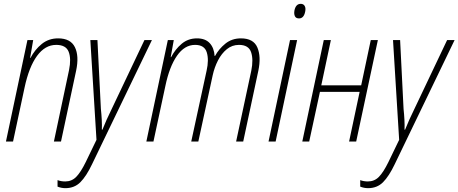

<svg xmlns="http://www.w3.org/2000/svg" viewBox="-20 -738 2390 1001"><path d="M11 0 123 -529H153L137 -436H139Q162 -480 198 -509Q234 -538 283 -538Q348 -538 370.5 -492Q393 -446 377 -370L298 0H261L340 -373Q352 -432 338 -468Q324 -504 273 -504Q215 -504 173 -446.5Q131 -389 108 -281L48 0Z M321 243Q300 243 280 235V201Q298 208 320 208Q354 208 377.5 184Q401 160 427 107L483 -9L451 -529H488L506 -170Q509 -143 510.5 -114Q512 -85 511 -62H514Q523 -85 536 -114Q549 -143 561 -167L733 -529H772L460 118Q430 181 399 212Q368 243 321 243Z M743 0 855 -529H886L870 -440H872Q894 -482 927.5 -510Q961 -538 1007 -538Q1050 -538 1073 -513.5Q1096 -489 1099 -446H1101Q1121 -483 1155 -510.5Q1189 -538 1236 -538Q1302 -538 1322 -490Q1342 -442 1327 -370L1248 0H1211L1290 -369Q1302 -428 1289 -466Q1276 -504 1226 -504Q1190 -504 1162.5 -481.5Q1135 -459 1116.5 -423Q1098 -387 1089 -346L1014 0H977L1057 -369Q1070 -426 1058 -465Q1046 -504 997 -504Q942 -504 902.5 -447Q863 -390 842 -289L780 0Z M1539 -642Q1523 -642 1517.5 -653.5Q1512 -665 1515 -683Q1522 -718 1548 -718Q1562 -718 1568.5 -707Q1575 -696 1571 -677Q1564 -642 1539 -642ZM1380 0 1492 -529H1529L1417 0Z M1556 0 1668 -529H1705L1655 -293H1863L1913 -529H1950L1837 0H1800L1855 -259H1648L1592 0Z M1899 243Q1878 243 1858 235V201Q1876 208 1898 208Q1932 208 1955.5 184Q1979 160 2005 107L2061 -9L2029 -529H2066L2084 -170Q2087 -143 2088.5 -114Q2090 -85 2089 -62H2092Q2101 -85 2114 -114Q2127 -143 2139 -167L2311 -529H2350L2038 118Q2008 181 1977 212Q1946 243 1899 243Z"/></svg>

Font: Noto Sans Condensed ExtraLight
Style: Italic
Weight: 200
Width: 3
Italic angle: -12°
Designer: Monotype Design Team
Foundry: Monotype Imaging Inc.
Version: Version 2.013; ttfautohint (v1.8.4.7-5d5b)